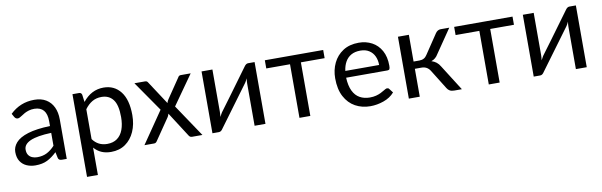

<svg xmlns="http://www.w3.org/2000/svg" viewBox="-47 -946 4855 1549"><g transform="rotate(-10 2381.0 -172.0)"><path d="M175 8Q137 8 104.5 -6Q72 -20 52.2 -49.8Q32.5 -79.5 32.5 -126.5Q32.5 -167.5 62.5 -202Q93.5 -238 163.2 -259.5Q233 -281 345 -284.5V-324Q345 -442 244.5 -443.5Q218.5 -443.5 198.8 -437.5Q179 -431.5 163.5 -423.2Q148 -415 136.5 -406.5Q125.5 -399.5 116.8 -394.8Q108 -390 100 -390Q83.5 -390 73.5 -406.5L57.5 -435Q140.5 -515 255.5 -515Q313 -515 352.2 -491Q391.5 -467 411.8 -424Q432 -381 432 -324V0H392.5Q365.5 0 361.5 -21L351.5 -69Q313 -32 273 -12Q233 8 175 8ZM201 -54.5Q246.5 -54.5 280.8 -72.2Q315 -90 345 -123V-228.5Q229 -224.5 173.5 -199.8Q118 -175 118 -131Q118 -104 129.2 -87.2Q140.5 -70.5 159.2 -62.5Q178 -54.5 201 -54.5Z M657 171.5H568V-506H621.5Q640.5 -506 645 -487.5L653 -427.5Q722.5 -515 823 -515Q911.5 -515 963 -448.5Q1014.5 -382 1014.5 -256.5Q1014.5 -181 988.2 -121.5Q962 -62 913 -27.5Q864 7 795.5 7Q751 7 717.2 -7.8Q683.5 -22.5 657 -52.5ZM775.5 -62Q825 -62 857.5 -85.8Q890 -109.5 906.2 -153.2Q922.5 -197 922.5 -256.5Q922.5 -356 889 -399.5Q855.5 -443.5 793.5 -443.5Q751 -443.5 717.8 -424Q684.5 -404.5 657 -367V-122.5Q700.5 -62 775.5 -62Z M1543.5 0H1458Q1440.5 0 1430.5 -18.5L1303 -217Q1299.5 -202.5 1292.5 -191L1174.5 -18.5Q1170 -11 1164 -5.5Q1158 0 1148 0H1068.5L1246.5 -259.5L1075.5 -506H1161Q1171.5 -506 1177 -502.5Q1182.5 -499 1186 -492.5L1310.5 -302.5Q1314 -316.5 1323 -330.5L1432 -491Q1439.5 -506 1454.5 -506H1536.5L1366 -264.5Z M1679 0.5H1625.5V-506H1714.5V-161.5Q1714.5 -141.5 1711 -118Q1718 -132.5 1729.5 -151Q1738.5 -161.5 1815.5 -267Q1871.5 -344 1974.5 -484Q1989.5 -506 2006.5 -506H2060V0H1971V-344.5Q1971 -365 1974.5 -388Q1965.5 -368.5 1956.5 -355Q1948 -343 1878 -248.5Q1808 -154 1711 -22Q1706 -13.5 1697.8 -6.5Q1689.5 0.5 1679 0.5Z M2427.5 0H2338.5V-439H2144V-506H2622V-439H2427.5Z M2919 7Q2851 7 2796.2 -23.2Q2741.5 -53.5 2709.5 -113.8Q2677.5 -174 2677.5 -264Q2677.5 -332 2704.8 -388.8Q2732 -445.5 2784.8 -479.8Q2837.5 -514 2914 -514Q2973.5 -514 3021.5 -488.2Q3069.5 -462.5 3097.5 -412.2Q3125.5 -362 3125.5 -288.5Q3125.5 -268.5 3121.2 -261Q3117 -253.5 3104 -253.5H2765.5Q2768.5 -187 2789 -144.8Q2809.5 -102.5 2845 -82.8Q2880.5 -63 2926.5 -63Q2956 -63 2978.5 -69Q3001 -75 3017.5 -83.2Q3034 -91.5 3046 -99Q3055 -104.5 3062.2 -108.2Q3069.5 -112 3075.5 -112Q3087 -112 3092.5 -103.5L3117.5 -71Q3083 -31 3028 -12Q2973.5 7 2919 7ZM3045.5 -308.5Q3045.5 -348 3031 -379.8Q3016.5 -411.5 2987.5 -430.2Q2958.5 -449 2916 -449Q2871 -449 2840.2 -431.5Q2809.5 -414 2791.8 -382.5Q2774 -351 2768.5 -308.5Z M3324 0.5H3234.5V-506.5H3324V-287.5H3372Q3413.5 -287.5 3434.5 -321.5L3542 -482Q3559 -506.5 3585 -506.5H3655L3523 -313.5Q3502 -277 3466 -265.5Q3512 -252 3536 -210L3669 0H3607.5Q3584.5 0 3570.5 -7.8Q3556.5 -15.5 3547.5 -31L3449.5 -188.5Q3425 -228 3378.5 -228H3324Z M3978.5 0H3889.5V-439H3695V-506H4173V-439H3978.5Z M4311 0.5H4257.5V-506H4346.5V-161.5Q4346.5 -141.5 4343 -118Q4350 -132.5 4361.5 -151Q4370.5 -161.5 4447.5 -267Q4503.5 -344 4606.5 -484Q4621.5 -506 4638.5 -506H4692V0H4603V-344.5Q4603 -365 4606.5 -388Q4597.5 -368.5 4588.5 -355Q4580 -343 4510 -248.5Q4440 -154 4343 -22Q4338 -13.5 4329.8 -6.5Q4321.5 0.5 4311 0.5Z"/></g></svg>

Font: Verano Sans
Style: Regular
Weight: 400
Designer: Lukasz Dziedzic with Adam Twardoch and Botio Nikoltchev
Foundry: tyPoland Lukasz Dziedzic
Version: Version 3.001;December 28, 2019;FontCreator 12.0.0.2547 64-b